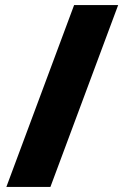

<svg xmlns="http://www.w3.org/2000/svg" viewBox="-20 -978 485 754"><path d="M5 -244 271 -958H444L178 -244Z"/></svg>

Font: Noto Sans Khmer UI Condensed Black
Style: Regular
Weight: 900
Width: 3
Designer: Danh Hong and the Monotype Design Team
Foundry: Monotype Imaging Inc.
Version: Version 2.002; ttfautohint (v1.8.4.7-5d5b)